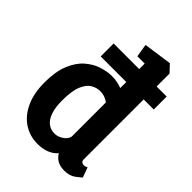

<svg xmlns="http://www.w3.org/2000/svg" viewBox="-215 -838 944 944"><g transform="rotate(45 257.0 -366.5)"><path d="M136 -610H505V-520H136ZM221 4Q166 4 123 -24.5Q80 -53 55.5 -106.5Q31 -160 31 -234Q31 -310 51.5 -360Q72 -410 104.5 -438.5Q137 -467 174 -479Q211 -491 243 -491Q264 -491 281.5 -487.5Q299 -484 314 -478V-648H263L252 -716L400 -737L435 -700V-105Q435 -92 441 -87.5Q447 -83 454 -83Q462 -83 468.5 -85.5Q475 -88 476 -89L495 -37Q488 -30 465.5 -13Q443 4 406 4Q376 4 357 -7.5Q338 -19 327 -38Q309 -17 282 -6.5Q255 4 221 4ZM244 -91Q265 -91 287 -105Q309 -119 314 -140V-378Q305 -386 289 -392Q273 -398 255 -398Q231 -398 208 -384.5Q185 -371 170 -335.5Q155 -300 155 -233Q155 -186 165.5 -154.5Q176 -123 196 -107Q216 -91 244 -91Z"/></g></svg>

Font: Kreon Light
Style: Bold
Weight: 700
Version: Version 2.002